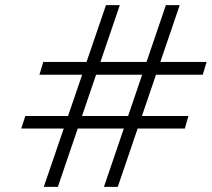

<svg xmlns="http://www.w3.org/2000/svg" viewBox="-20 -730 827 750"><path d="M151 0 394 -710H448L206 0ZM63 -228 79 -277H260L244 -228ZM134 -438 149 -488H332L315 -438ZM268 -228 284 -277H493L477 -228ZM340 -438 356 -488H568L551 -438ZM386 0 628 -710H682L440 0ZM501 -228 517 -277H716L702 -228ZM573 -438 588 -488H787L772 -438Z"/></svg>

Font: Baskervville SemiBold
Style: Italic
Weight: 600
Italic angle: -18°
Version: Version 1.100